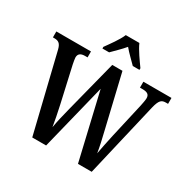

<svg xmlns="http://www.w3.org/2000/svg" viewBox="-199 -1125 1315 1320"><g transform="rotate(30 459.0 -465.5)"><path d="M336 -784V-771H389C416 -799 456 -836 483 -869C509 -837 552 -797 577 -771H630V-784C603 -822 556 -886 537 -931H429C411 -886 363 -822 336 -784ZM75 -614 224 0H334L464 -525L587 0H696L834 -589C850 -655 866 -667 900 -667H917V-714H694V-667H714C752 -667 770 -656 770 -626C770 -612 764 -582 760 -563L697 -286C684 -225 673 -175 665 -129C658 -176 645 -232 629 -298L532 -707H451L346 -296C330 -233 317 -179 309 -131C302 -176 290 -235 278 -290L214 -574C211 -591 206 -614 206 -625C206 -653 223 -667 258 -667H278V-714H3V-667H14C47 -667 64 -656 75 -614Z"/></g></svg>

Font: Noto Serif Devanagari Condensed SemiBold
Style: Regular
Weight: 600
Width: 3
Designer: Universal Thirst, Indian Type Foundry and the Monotype Design Team
Foundry: Monotype Imaging Inc.
Version: Version 2.004